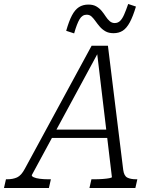

<svg xmlns="http://www.w3.org/2000/svg" viewBox="-72 -946 778 966"><path d="M191 -294H480L481 -252H171ZM415 -692 427 -691 88 -65Q87 -59 98 -54Q109 -49 128.5 -46.5Q148 -44 171 -44H184L174 0H-52L-42 -44H-36Q-7 -44 14 -53.5Q35 -63 53 -97L389 -716H471L548 -91Q552 -61 568.5 -52.5Q585 -44 614 -44H619L609 0H378L388 -44H401Q425 -44 445 -45.5Q465 -47 478 -49.5Q491 -52 491 -55ZM499 -779Q475 -779 458.5 -788.5Q442 -798 430 -812Q418 -826 408.5 -839.5Q399 -853 389 -862.5Q379 -872 364 -872Q342 -872 328.5 -849.5Q315 -827 301 -778L261 -791Q275 -840 290 -868.5Q305 -897 325 -910Q345 -923 373 -923Q397 -923 413 -913.5Q429 -904 440 -890.5Q451 -877 460 -863Q469 -849 480 -839.5Q491 -830 505 -830Q521 -830 532 -840.5Q543 -851 552.5 -872.5Q562 -894 573 -926L612 -913Q597 -863 581 -833.5Q565 -804 545.5 -791.5Q526 -779 499 -779Z"/></svg>

Font: Roboto Serif 20pt ExtraLight
Style: Italic
Weight: 250
Italic angle: -10°
Version: Version 1.007